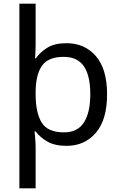

<svg xmlns="http://www.w3.org/2000/svg" viewBox="-20 -780 655 1040"><path d="M560 -269Q560 -132 499.5 -61Q439 10 340 10Q277 10 237 -13Q197 -36 173 -68H167Q168 -61 169.5 -45Q171 -29 172 -12Q173 5 173 16V240H85V-760H173V-536Q173 -522 172 -499.5Q171 -477 170 -464H174Q198 -498 237 -522Q276 -546 340 -546Q439 -546 499.5 -476Q560 -406 560 -269ZM469 -270Q469 -371 434 -421.5Q399 -472 325 -472Q243 -472 209 -426Q175 -380 173 -288V-269Q173 -170 205.5 -116.5Q238 -63 326 -63Q400 -63 434.5 -116.5Q469 -170 469 -270Z"/></svg>

Font: Noto Sans Tifinagh
Style: Regular
Weight: 400
Designer: JamraPatel
Foundry: JamraPatel LLC
Version: Version 2.004; ttfautohint (v1.8.4.7-5d5b)